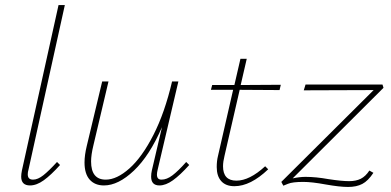

<svg xmlns="http://www.w3.org/2000/svg" viewBox="-20 -731 1549 761"><path d="M64 -31Q64 -41 67 -56L212 -711H237L93 -59Q90 -49 90 -40Q90 -19 111 -19Q130 -19 152 -36.5Q174 -54 206 -89L218 -77Q182 -37 153.5 -16.5Q125 4 99 4Q64 4 64 -31Z M730 -77Q694 -37 665.5 -16.5Q637 4 612 4Q579 4 579 -31Q579 -43 582 -56L622 -227Q573 -114 511 -55Q449 4 392 4Q356 4 335.5 -19Q315 -42 315 -87Q315 -116 324 -153L385 -408H410L350 -154Q341 -117 341 -91Q341 -19 399 -19Q443 -19 493 -63.5Q543 -108 588 -196Q633 -284 662 -408H687L605 -59Q602 -47 602 -39Q602 -19 620 -19Q641 -19 663.5 -36Q686 -53 718 -89Z M870 -114Q864 -90 864 -72Q864 -15 917 -15Q969 -15 1031 -72L1043 -60Q973 7 909 7Q875 7 857 -13Q839 -33 839 -69Q839 -93 844 -113L904 -375H816L821 -394H909L933 -498H958L934 -394L1093 -395L1088 -374L930 -375Z M1444 -55 1460 -46Q1439 -14 1416 -2Q1393 10 1360 10Q1326 10 1270 0Q1216 -10 1182 -10Q1139 -10 1121.5 -2.5Q1104 5 1103 5L1095 -10L1461 -374L1184 -373L1191 -396H1496L1500 -383L1140 -24Q1168 -30 1191 -30Q1232 -30 1282 -21Q1334 -13 1364 -13Q1391 -13 1410 -22.5Q1429 -32 1444 -55Z"/></svg>

Font: Ysabeau Infant Extralight
Style: Italic
Weight: 200
Italic angle: -12°
Designer: Christian Thalmann (Catharsis Fonts)
Version: Version 0.003